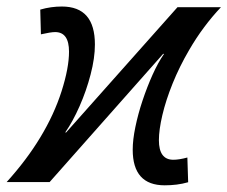

<svg xmlns="http://www.w3.org/2000/svg" viewBox="-64 -550 687 580"><path d="M504.4 0.5Q487.3 5.4 469.7 7.6Q452.1 9.8 433.6 9.8Q336.9 9.8 336.9 -97.7Q336.9 -127.9 345 -166.7Q353 -205.6 366.7 -246.6Q380.4 -287.6 397 -324.5Q413.6 -361.3 431.2 -386.7L429.2 -387.7L85.9 0H-43.9Q16.6 -66.9 57.6 -134.8Q99.6 -204.1 122.1 -274.7Q144.5 -345.2 144.5 -394Q144.5 -453.1 102.5 -453.1Q89.4 -453.1 59.6 -446.3L57.6 -521Q74.2 -525.9 90.6 -528.1Q106.9 -530.3 123 -530.3Q172.9 -530.3 197.8 -501.7Q222.7 -473.1 222.7 -415.5Q222.7 -374.5 209.7 -325Q196.8 -275.4 176.3 -229Q155.8 -182.6 133.3 -150.4L135.3 -149.4L472.2 -528.3H603.5Q576.7 -500 552.5 -467.5Q528.3 -435.1 506.8 -397.9Q478 -348.6 457.5 -297.9Q437 -247.1 426.5 -202.4Q416 -157.7 416 -126.5Q416 -67.4 459.5 -67.4Q477.1 -67.4 502 -74.2Z"/></svg>

Font: Arimo
Style: Italic
Weight: 400
Italic angle: -12°
Designer: Steve Matteson
Foundry: Monotype Imaging Inc.
Version: Version 1.33